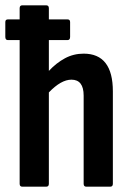

<svg xmlns="http://www.w3.org/2000/svg" viewBox="-23 -703 492 723"><path d="M61 0Q51 0 51 -11V-552H7Q-3 -552 -3 -564V-620Q-3 -630 7 -630H51V-672Q51 -683 61 -683H151Q161 -683 161 -672V-630H231Q241 -630 241 -620V-564Q241 -552 231 -552H161V-436Q189 -466 221.5 -483.5Q254 -501 292 -501Q402 -501 402 -359V-11Q402 0 392 0H302Q292 0 292 -11V-343Q292 -403 246 -403Q207 -403 161 -355V-11Q161 0 151 0Z"/></svg>

Font: Sofia Sans Condensed
Style: Bold
Weight: 700
Designer: Botio Nikoltchev, Ani Petrova
Foundry: lettersoup
Version: Version 4.101; ttfautohint (v1.8.4.7-5d5b)